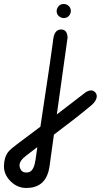

<svg xmlns="http://www.w3.org/2000/svg" viewBox="-166 -563 509 970"><path d="M142.6 -414.1Q174.3 -413.6 175.3 -372.6L121.1 15.1Q243.2 -78.1 258.3 -90.3Q276.4 -106 295.4 -106.4Q302.2 -106.4 308.6 -102.1Q322.8 -92.3 322.8 -77.1Q322.3 -53.7 296.4 -31.7Q224.6 28.8 106.4 117.2L84 278.8Q82.5 290 79.6 300.8Q57.1 386.7 -33.2 386.7Q-78.1 386.7 -112.3 353Q-146 319.3 -146 277.3Q-146 233.4 -125 205.1Q-113.3 190.4 -79.1 165L38.1 77.1Q100.1 -332.5 101.6 -353.5Q101.6 -356.4 102.1 -358.9Q107.4 -414.1 142.6 -414.1ZM14.2 239.7Q14.2 239.7 22.5 180.2L-31.7 221.7Q-66.9 248 -67.4 271.5Q-67.4 279.8 -64.5 287.1Q-56.2 308.6 -33.2 308.6Q-23.9 308.6 -16.6 305.7Q6.8 295.4 14.2 239.7ZM120.1 -507.3Q120.1 -516.1 124.5 -523.9Q134.8 -543 156.2 -543Q165 -543 173.3 -538.6Q191.9 -528.3 191.9 -507.3Q191.9 -498.5 187.5 -490.2Q177.2 -471.7 156.2 -471.7Q147.5 -471.7 139.2 -476.1Q120.1 -485.8 120.1 -507.3Z"/></svg>

Font: Vibur
Style: Medium
Weight: 400
Version: Version 1.004